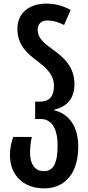

<svg xmlns="http://www.w3.org/2000/svg" viewBox="-20 -790 488 1060"><path d="M223 250C342 250 412 164 412 18C412 -101 352 -164 280 -181V-185C352 -202 391 -247 391 -326C391 -423 330 -474 274 -515C223 -552 188 -579 188 -626C188 -662 213 -677 241 -677C271 -677 298 -670 334 -652L370 -735C329 -758 285 -770 234 -770C141 -770 76 -717 76 -632C76 -538 133 -493 187 -452C234 -416 278 -378 278 -316C278 -261 255 -229 201 -229H174V-133H205C262 -133 298 -85 298 13C298 113 274 155 222 155C173 155 146 116 146 55C146 21 149 -4 156 -34H53C41 2 35 27 35 68C35 182 115 250 223 250Z"/></svg>

Font: Noto Sans Georgian ExtraCondensed SemiBold
Style: Regular
Weight: 600
Width: 2
Designer: Monotype Design Team, Akaki Razmadze
Foundry: Google LLC
Version: Version 2.005